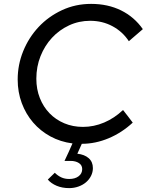

<svg xmlns="http://www.w3.org/2000/svg" viewBox="-20 -729 755 988"><path d="M407 -76Q463 -76 516 -98.5Q569 -121 613 -163Q625 -147 638 -131Q651 -115 663 -98Q607 -46 539 -17.5Q471 11 401 11Q395 24 389.5 36.5Q384 49 378 62Q415 66 436.5 85Q458 104 458 136Q458 157 448.5 176Q439 195 422.5 209Q406 223 383.5 231Q361 239 336 239Q300 239 271.5 227Q243 215 226 195Q235 186 244 177.5Q253 169 262 160Q277 175 295 183.5Q313 192 336 192Q366 192 384.5 178Q403 164 403 141Q403 121 386 110Q369 99 343 99H312Q323 76 333 54Q343 32 353 9Q291 1 239.5 -27Q188 -55 150.5 -98.5Q113 -142 92 -198.5Q71 -255 71 -320Q71 -396 99.5 -466Q128 -536 178.5 -590Q229 -644 298.5 -676.5Q368 -709 449 -709Q535 -709 603 -675.5Q671 -642 715 -579Q697 -563 679 -548Q661 -533 643 -517Q611 -566 559 -594Q507 -622 444 -622Q386 -622 335.5 -598.5Q285 -575 247.5 -534.5Q210 -494 188.5 -440Q167 -386 167 -324Q167 -270 185 -224.5Q203 -179 235 -146Q267 -113 311 -94.5Q355 -76 407 -76Z"/></svg>

Font: Rosa Sans
Style: Italic
Weight: 400
Italic angle: -12°
Designer: Pentagram / MCKL
Foundry: Pentagram / MCKL
Version: Version 1.005;September 16, 2019;FontCreator 11.5.0.2425 64-